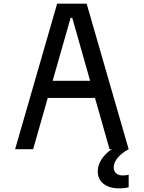

<svg xmlns="http://www.w3.org/2000/svg" viewBox="-20 -820 790 1055"><path d="M63 0 294 -800H456L687 0H582L377 -722H368L162 0ZM191 -282V-376H559V-282ZM635 215Q581 215 549 190Q517 165 517 121Q517 88 538 55.5Q559 23 594 0L638 -2L687 0Q649 20 627 46.5Q605 73 605 100Q605 120 618 132Q631 144 654 144Q665 144 672 143Q679 142 687 140V209Q676 212 664 213.5Q652 215 635 215Z"/></svg>

Font: Martian Mono SemiExpanded Light
Style: Regular
Weight: 300
Width: 6
Monospace: yes
Designer: Roman Shamin
Foundry: Evil Martians
Version: Version 0.930